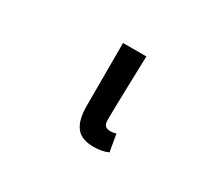

<svg xmlns="http://www.w3.org/2000/svg" viewBox="-104 -799 1207 1051"><g transform="rotate(30 500.0 -273.5)"><path d="M559.6 13.7Q480.5 13.7 447.8 -30.3Q415 -74.2 415 -159.2V-559.6H562.5Q561.5 -524.4 557.1 -369.1Q552.7 -213.9 552.7 -152.3Q552.7 -127 563.5 -116.7Q574.2 -106.4 597.7 -106.4Q614.3 -106.4 631.8 -112.3L650.4 -3.9Q610.4 13.7 559.6 13.7Z"/></g></svg>

Font: Gen Shin Gothic Monospace Bold
Style: Bold
Weight: 700
Designer: [Source Han Sans]
Ryoko NISHIZUKA  (kana & ideographs); Paul D. Hunt (Latin, Greek & Cyrillic); Wenlong ZHANG  (bopomofo
Version: Version 1.002.20150607